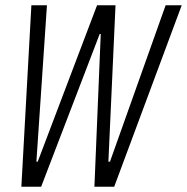

<svg xmlns="http://www.w3.org/2000/svg" viewBox="-20 -708 709 728"><path d="M61 0 99 -688H158L118 -95H123L348 -688H418L391 -95H397L608 -688H669L413 0H338L362 -579H358L136 0Z"/></svg>

Font: Saira Condensed Light
Style: Italic
Weight: 300
Width: 3
Italic angle: -12°
Designer: Hector Gatti with collaboration of the Omnibus-Type team
Foundry: Omnibus-Type
Version: Version 1.101